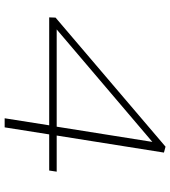

<svg xmlns="http://www.w3.org/2000/svg" viewBox="28 -772 748 845"><g transform="rotate(90 402.5 -349.0)"><path d="M56 -191 57 -219 625 -703 651 -696 576 -224H735L730 -191H571L540 5H500L531 -191ZM109 -224H537L604 -645Z"/></g></svg>

Font: Georama Extended ExtraLight
Style: Italic
Weight: 200
Width: 7
Italic angle: -9°
Designer: Jean-Baptiste Levee
Foundry: Production Type
Version: Version 1.000